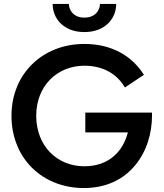

<svg xmlns="http://www.w3.org/2000/svg" viewBox="-20 -935 831 970"><path d="M246 -915C246 -842 301 -773 406 -773C512 -773 567 -842 567 -915H485C485 -887 465 -846 406 -846C349 -846 328 -887 328 -915ZM411 -266H626C602 -172 532 -95 406 -95C268 -95 163 -198 163 -350C163 -503 271 -603 406 -603C503 -603 572 -560 611 -493L707 -557C646 -654 543 -713 406 -713C196 -713 38 -563 38 -350C38 -136 193 15 404 15C516 15 603 -28 662 -99C721 -170 748 -260 748 -353C748 -357 748 -362 748 -366H411Z"/></svg>

Font: Jost Medium
Style: Regular
Weight: 500
Version: Version 3.710